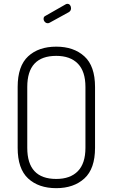

<svg xmlns="http://www.w3.org/2000/svg" viewBox="-20 -974 587 1000"><path d="M339 -911 239 -856Q234 -853 229 -853Q220 -853 213.5 -860Q207 -867 207 -876Q207 -887 216 -891L323 -952Q327 -954 331 -954Q340 -954 345 -947Q350 -940 350 -931Q350 -918 339 -911ZM273 6Q181 6 126.5 -44.5Q72 -95 72 -204V-521Q72 -630 126.5 -680.5Q181 -731 273 -731Q364 -731 419.5 -680.5Q475 -630 475 -521V-204Q475 -95 419.5 -44.5Q364 6 273 6ZM425 -204V-521Q425 -602 385.5 -642.5Q346 -683 273 -683Q122 -683 122 -521V-204Q122 -42 273 -42Q346 -42 385.5 -82.5Q425 -123 425 -204Z"/></svg>

Font: Dosis
Style: Light
Weight: 300
Designer: Edgar Tolentino, Pablo Impallari, Igino Marini
Foundry: Edgar Tolentino, Pablo Impallari, Igino Marini
Version: Version 1.007